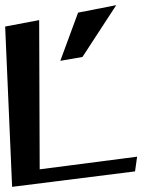

<svg xmlns="http://www.w3.org/2000/svg" viewBox="-75 -691 615 745"><path d="M449 -26 457 -83 79 -34 77 -613 -55 -588 -28 34ZM376 -671 228 -642 159 -455 245 -470Z"/></svg>

Font: Gamestation Warped
Style: Regular
Weight: 400
Designer: Jonas Hecksher
Foundry: Jonas Hecksher, Playtypeª, e-types AS
Version: Version 1.003